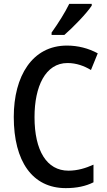

<svg xmlns="http://www.w3.org/2000/svg" viewBox="-20 -960 550 990"><path d="M453 -931V-940H337C315 -895 281 -841 246 -792V-780H312C356 -818 427 -891 453 -931ZM328 -635C374 -635 414 -620 449 -599L484 -685C436 -711 382 -725 325 -725C146 -725 51 -567 51 -357C51 -128 147 10 319 10C376 10 422 0 462 -20V-111C422 -93 380 -80 333 -80C221 -80 158 -183 158 -356C158 -514 214 -635 328 -635Z"/></svg>

Font: Noto Sans Khmer UI Condensed Medium
Style: Regular
Weight: 500
Width: 3
Designer: Danh Hong and the Monotype Design Team
Foundry: Monotype Imaging Inc.
Version: Version 2.002